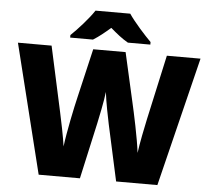

<svg xmlns="http://www.w3.org/2000/svg" viewBox="-60 -992 1159 1057"><g transform="rotate(5 519.5 -463.5)"><path d="M617 -927H425C395 -881 337 -817 299 -781V-767H425C460 -789 485 -810 520 -840C555 -810 583 -787 618 -767H742V-781C708 -815 648 -881 617 -927ZM1024 -714H838L759 -355C751 -319 730 -216 724 -167C715 -245 684 -388 671 -444L610 -714H431L368 -444C354 -386 325 -248 315 -167C309 -214 287 -321 279 -356L201 -714H15L192 0H420L489 -311C494 -334 516 -437 521 -486C526 -437 547 -334 552 -311L620 0H848Z"/></g></svg>

Font: Noto Sans Arabic UI Bk
Style: Regular
Weight: 900
Designer: Monotype Design Team, Nadine Chahine and Nizar Qandah
Foundry: Monotype Imaging Inc.
Version: Version 2.010